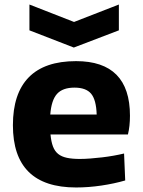

<svg xmlns="http://www.w3.org/2000/svg" viewBox="-20 -819 630 848"><path d="M110 -799 307 -722 505 -799V-685L306 -609L110 -685ZM316 9Q37 9 37 -266Q37 -406 107 -477.5Q177 -549 316 -549Q554 -549 554 -308Q554 -261 545 -225H203Q206 -193 214 -172Q222 -151 237 -139Q252 -127 275.5 -122Q299 -117 332 -117Q354 -117 379.5 -119Q405 -121 431 -124Q457 -127 482 -131.5Q507 -136 528 -141L533 -22Q485 -8 428 0.5Q371 9 316 9ZM309 -432Q257 -432 232 -404.5Q207 -377 202 -313H407Q405 -378 382.5 -405Q360 -432 309 -432Z"/></svg>

Font: Encode Sans Normal
Style: Bold
Weight: 700
Designer: Pablo Impallari, Andres Torresi
Foundry: Pablo Impallari, Andres Torresi
Version: Version 1.000; ttfautohint (v1.00) -l 8 -r 50 -G 200 -x 14 -